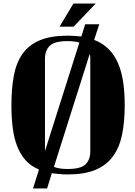

<svg xmlns="http://www.w3.org/2000/svg" viewBox="-20 -922 769 1093"><path d="M399 -770H319L398 -902H525ZM516 -695Q565 -676 598 -643Q631 -610 651.5 -563Q672 -516 681 -456Q690 -396 690 -323Q690 -227 674.5 -153.5Q659 -80 621.5 -30Q584 20 522 45.5Q460 71 367 71Q341 71 318.5 69Q296 67 275 64L248 151H168L202 43Q156 24 126 -9.5Q96 -43 78 -89Q60 -135 52.5 -193.5Q45 -252 45 -323Q45 -419 59 -492.5Q73 -566 109 -616.5Q145 -667 207.5 -693Q270 -719 367 -719Q387 -719 406 -717.5Q425 -716 443 -714L465 -784H545ZM236 -62 432 -680Q403 -688 365 -688Q291 -688 263.5 -661.5Q236 -635 236 -587ZM494 -587Q494 -603 491 -616L287 28Q316 40 365 40Q440 40 467 13.5Q494 -13 494 -61Z"/></svg>

Font: Cafe24 ClassicType
Style: Regular
Weight: 400
Designer: Cafe24 thkim, hmlim, mnelim & 4IR
Foundry: Cafe24
Version: Version 1.000